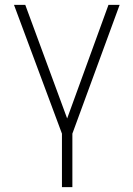

<svg xmlns="http://www.w3.org/2000/svg" viewBox="-20 -566 549 790"><path d="M37.6 -545.9H84L256.3 -78.6L426.3 -545.9H472.2L277.8 -16.1V204.1H234.9V-16.1Z"/></svg>

Font: Inter Tight ExtraLight
Style: Regular
Weight: 250
Designer: Rasmus Andersson
Foundry: rsms
Version: Version 3.004